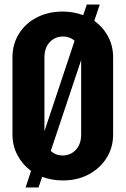

<svg xmlns="http://www.w3.org/2000/svg" viewBox="-20 -781 554 847"><path d="M479 -187Q479 -130 450 -84Q421 -38 371 -11.5Q321 15 258 15H257H256Q209 15 166 -1L150 46H93L117 -27Q79 -55 57 -96.5Q35 -138 35 -187V-529Q35 -586 63.5 -632Q92 -678 142.5 -704Q193 -730 256 -730H257H258Q304 -730 347 -714L363 -761H420L396 -689Q435 -661 457 -619.5Q479 -578 479 -529ZM176 -528V-202L309 -601Q288 -620 257 -620Q221 -619 198.5 -594Q176 -569 176 -528ZM338 -188V-516L204 -115Q226 -95 257 -95Q293 -96 315.5 -121Q338 -146 338 -188Z"/></svg>

Font: Akshar SemiBold
Style: Regular
Weight: 600
Designer: Tall Chai
Foundry: Tall Chai
Version: Version 1.000